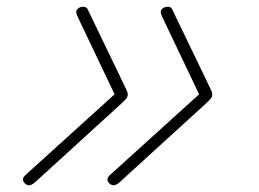

<svg xmlns="http://www.w3.org/2000/svg" viewBox="-20 -534 765 568"><path d="M54 9Q50 5 48.5 1Q47 -3 48.5 -7Q50 -11 54 -15L319 -255L209 -486Q202 -500 209 -507Q216 -514 226 -514Q233 -514 236.5 -510.5Q240 -507 241 -503L348 -281Q353 -271 355.5 -265Q358 -259 358 -254Q358 -247 352 -240.5Q346 -234 334 -223L85 4Q78 11 70 13.5Q62 16 54 9ZM304 9Q300 5 298.5 1Q297 -3 298.5 -7Q300 -11 304 -15L569 -255L459 -486Q452 -500 459 -507Q466 -514 476 -514Q483 -514 486.5 -510.5Q490 -507 491 -503L598 -281Q603 -271 605.5 -265Q608 -259 608 -254Q608 -247 602 -240.5Q596 -234 584 -223L335 4Q328 11 320 13.5Q312 16 304 9Z"/></svg>

Font: Playwrite CO Thin
Style: Regular
Weight: 250
Version: Version 1.002